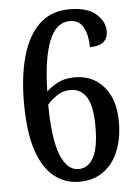

<svg xmlns="http://www.w3.org/2000/svg" viewBox="-53 -765 585 816"><g transform="rotate(-5 240.0 -357.0)"><path d="M252 10Q192 10 145.5 -27Q99 -64 73 -142Q47 -220 47 -344Q47 -459 71.5 -544.5Q96 -630 146 -677Q196 -724 274 -724Q350 -724 387 -691.5Q424 -659 424 -618Q424 -556 347 -556Q347 -607 329 -640.5Q311 -674 271 -674Q213 -674 183 -600Q153 -526 150 -384Q170 -403 199 -418.5Q228 -434 271 -434Q348 -434 395 -379.5Q442 -325 442 -229Q442 -159 420 -105Q398 -51 355.5 -20.5Q313 10 252 10ZM254 -44Q295 -44 318 -86Q341 -128 341 -219Q341 -305 317 -343.5Q293 -382 249 -382Q215 -382 189.5 -364Q164 -346 149 -328Q150 -182 177.5 -113Q205 -44 254 -44Z"/></g></svg>

Font: Noto Serif Lao Condensed Medium
Style: Regular
Weight: 500
Width: 3
Designer: Monotype Design Team
Foundry: Monotype Imaging Inc.
Version: Version 2.003; ttfautohint (v1.8.4.7-5d5b)